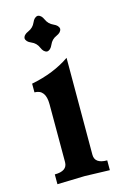

<svg xmlns="http://www.w3.org/2000/svg" viewBox="-113 -779 538 831"><g transform="rotate(-15 156.0 -363.0)"><path d="M143.6 -566.4Q127.9 -567.9 118.7 -590.1Q109.4 -612.3 87.2 -621.6Q64.9 -630.9 63.5 -646.5Q64.9 -662.1 87.2 -671.6Q109.4 -681.2 118.7 -702.9Q127.9 -724.6 143.6 -726.1Q159.2 -724.6 168.7 -702.9Q178.2 -681.2 200 -671.6Q221.7 -662.1 223.1 -646.5Q221.7 -630.9 200 -621.6Q178.2 -612.3 168.7 -590.1Q159.2 -567.9 143.6 -566.4ZM272.5 0 160.2 -3.4 37.6 0V-43.9Q94.2 -43.9 94.2 -84V-343.3Q94.2 -409.7 44.4 -409.7V-448.7Q145 -468.3 217.3 -518.1Q216.8 -408.7 216.8 -84Q216.8 -43.9 272.5 -43.9Z"/></g></svg>

Font: Kelvinch
Style: Bold
Weight: 700
Designer: Paul James Miller
Foundry: High-Logic / Made with FontCreator
Version: Version 3.501;March 28, 2021;FontCreator 13.0.0.2683 64-bit